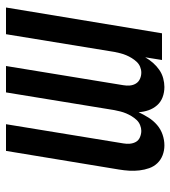

<svg xmlns="http://www.w3.org/2000/svg" viewBox="16 -584 568 640"><g transform="rotate(90 300.0 -264.0)"><path d="M5 0 91 -520H180L171 -464Q179 -478 189.5 -490Q200 -502 213 -511Q226 -520 241 -524Q256 -528 270 -528Q288 -528 304 -522Q320 -516 331 -503.5Q342 -491 347.5 -475Q353 -459 354 -442Q362 -459 372 -475Q382 -491 396.5 -503.5Q411 -516 429 -522Q447 -528 464 -528H465Q482 -528 497.5 -522Q513 -516 524 -504.5Q535 -493 540.5 -477.5Q546 -462 548 -445Q550 -428 549 -411Q548 -394 545 -376L483 0H394L458 -391Q460 -402 459 -413Q458 -424 453 -433Q448 -442 437.5 -446.5Q427 -451 416 -451Q407 -451 397 -447Q387 -443 380 -435.5Q373 -428 367.5 -419Q362 -410 358 -400.5Q354 -391 351.5 -381Q349 -371 347 -361L288 0H200L264 -391Q266 -402 265 -413Q264 -424 258.5 -433Q253 -442 243 -446.5Q233 -451 222 -451Q212 -451 202.5 -447Q193 -443 186 -435.5Q179 -428 173.5 -419Q168 -410 164 -400.5Q160 -391 157.5 -381Q155 -371 153 -361L94 0Z"/></g></svg>

Font: Iosevka Medium Extended
Style: Italic
Weight: 500
Width: 7
Italic angle: -9°
Monospace: yes
Designer: Belleve Invis
Foundry: Belleve Invis
Version: Version 32.5.0; ttfautohint (v1.8.4)